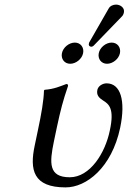

<svg xmlns="http://www.w3.org/2000/svg" viewBox="-20 -804 559 834"><path d="M227 -251C243 -326 254 -368 275 -429C277 -436 274 -439 268 -439C241 -429 215 -417 174 -414L171 -411C170 -368 160 -310 144 -235L131 -173C108 -66 124 10 265 10C355 10 465 -75 502 -249C527 -369 503 -442 443 -442C426 -442 407 -431 403 -414C398 -391 410 -379 427 -368C453 -352 478 -333 457 -237C437 -139 371 -34 283 -34C190 -34 195 -97 214 -189ZM484 -784C471 -784 458 -778 452 -767L370 -624C368 -621 366 -617 366 -614C364 -607 369 -601 377 -601C381 -601 387 -605 390 -609L508 -731C514 -736 517 -744 518 -749C523 -769 504 -784 484 -784ZM409 -573C404 -548 420 -527 445 -527C470 -527 496 -548 501 -573C506 -598 490 -619 465 -619C440 -619 414 -598 409 -573ZM249 -573C244 -548 260 -527 285 -527C310 -527 336 -548 341 -573C346 -598 330 -619 305 -619C280 -619 254 -598 249 -573Z"/></svg>

Font: Libertinus Sans
Style: Italic
Weight: 400
Italic angle: -12°
Designer: Philipp H. Poll, Khaled Hosny
Foundry: Caleb Maclennan
Version: Version 7.050;RELEASE